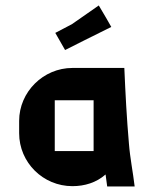

<svg xmlns="http://www.w3.org/2000/svg" viewBox="-20 -670 553 690"><path d="M238.3 -583C225.6 -576.2 205.1 -565.4 178.7 -551.8C186.5 -538.1 198.2 -517.6 213.9 -490.2C251 -508.8 306.6 -537.1 379.9 -573.2C370.1 -590.8 355.5 -616.2 335 -650.4C313.5 -635.7 281.2 -613.3 238.3 -583ZM240.2 -425.8C135.7 -425.8 48.8 -339.8 48.8 -235.4V-191.4C48.8 -85.9 134.8 -1 240.2 -1C284.2 -1 326.2 -13.7 359.4 -43L365.2 0H463.9C458 -50.8 447.3 -102.5 443.4 -153.3C435.5 -243.2 430.7 -335 426.8 -425.8ZM176.8 -309.6H316.4V-127H176.8Z"/></svg>

Font: DropForged
Style: Regular
Weight: 400
Designer: Antoine
Version: Version 1.0